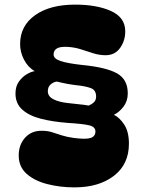

<svg xmlns="http://www.w3.org/2000/svg" viewBox="-20 -754 625 831"><path d="M302 57Q241 57 185.5 43Q130 29 95.5 -1.5Q61 -32 61 -81Q61 -128 89 -158.5Q117 -189 162 -188Q186 -188 206 -181.5Q226 -175 248 -168Q270 -161 299 -157Q352 -150 372.5 -157Q393 -164 393 -185Q393 -205 366.5 -211.5Q340 -218 274 -222Q208 -227 157 -240Q106 -253 76.5 -279.5Q47 -306 47 -349Q47 -380 61.5 -400.5Q76 -421 95.5 -432.5Q115 -444 130 -446Q100 -464 83.5 -496.5Q67 -529 67 -563Q67 -642 131.5 -688Q196 -734 305 -734Q399 -734 460 -706.5Q521 -679 522 -621Q523 -580 500.5 -547.5Q478 -515 437 -515Q411 -515 385 -523Q359 -531 332 -540Q305 -549 274 -551Q241 -553 226.5 -544.5Q212 -536 212 -518Q212 -500 241.5 -490Q271 -480 334 -473Q438 -463 485.5 -437Q533 -411 533 -350Q533 -317 515 -293Q497 -269 473 -257Q497 -246 517.5 -215Q538 -184 538 -132Q538 -43 473 7Q408 57 302 57ZM187 -359Q187 -337 211 -324.5Q235 -312 274 -308Q305 -304 323.5 -302.5Q342 -301 364 -297Q378 -303 387 -312Q396 -321 396 -336Q396 -364 373.5 -372.5Q351 -381 312.5 -385Q274 -389 226 -401Q211 -399 199 -388.5Q187 -378 187 -359Z"/></svg>

Font: Bagel Fat One
Style: Regular
Weight: 400
Designer: Kyung-won Kim
Foundry: JAMO
Version: Version 1.000; ttfautohint (v1.8.4.7-5d5b);gftools[0.9.28]